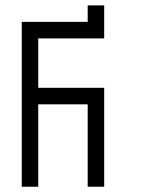

<svg xmlns="http://www.w3.org/2000/svg" viewBox="-20 -708 540 728"><path d="M62.5 -625Q62.5 -625 62.5 0H125V-312.5H312.5V0H375Q375 0 375 -375H125V-562.5H375Q375 -562.5 375 -687.5H312.5V-625Z"/></svg>

Font: BFUnifontExMono
Style: Regular
Weight: 500
Version: Version 15.0.06